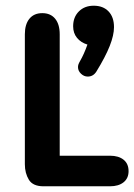

<svg xmlns="http://www.w3.org/2000/svg" viewBox="-20 -652 470 672"><path d="M189 -107V-532Q189 -567 173 -586.5Q157 -606 128 -606Q99 -606 83 -586.5Q67 -567 67 -532V-77Q67 -46 81 -23Q95 0 132 0H365Q395 0 412.5 -14Q430 -28 430 -53Q430 -79 412.5 -93Q395 -107 365 -107ZM286 -496Q280 -479 273.5 -464.5Q267 -450 260 -438Q256 -431 254.5 -426.5Q253 -422 253 -417Q253 -404 263.5 -394Q274 -384 287 -384Q306 -384 317 -401Q349 -453 364 -491Q379 -529 379 -557Q379 -592 360 -612Q341 -632 308 -632Q276 -632 256 -612Q236 -592 236 -560Q236 -536 249.5 -519.5Q263 -503 286 -496Z"/></svg>

Font: Beiruti
Style: Bold
Weight: 700
Designer: Arlette Boutros
Foundry: Boutros
Version: Version 1.41